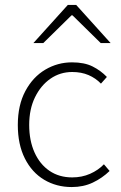

<svg xmlns="http://www.w3.org/2000/svg" viewBox="-20 -744 489 776"><path d="M270 12Q208 12 158.5 -17.5Q109 -47 80.5 -103.5Q52 -160 52 -239Q52 -319 82.5 -376Q113 -433 163 -462.5Q213 -492 271 -492Q321 -492 354 -475.5Q387 -459 412 -433L388 -406Q367 -428 338 -440.5Q309 -453 272 -453Q223 -453 184 -426Q145 -399 121.5 -351Q98 -303 98 -239Q98 -176 119.5 -128Q141 -80 180 -53.5Q219 -27 272 -27Q311 -27 344 -41.5Q377 -56 400 -80L423 -53Q393 -24 355 -6Q317 12 270 12ZM115 -570 254 -724H288L427 -570H387L273 -682H269L155 -570Z"/></svg>

Font: Source Sans 3 Light
Style: Regular
Weight: 300
Designer: Paul D. Hunt
Foundry: Adobe
Version: Version 3.052;hotconv 1.1.0;makeotfexe 2.6.0